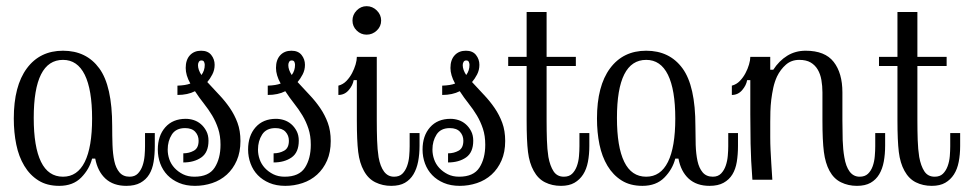

<svg xmlns="http://www.w3.org/2000/svg" viewBox="-20 -585 3145 625"><path d="M185.1 -419.9Q261.2 -419.9 303.2 -362.5Q345.2 -305.2 345.2 -174.8Q345.2 -143.1 346.2 -113.5Q347.2 -84 352.1 -61Q356.9 -38.1 368.9 -23.9Q380.9 -9.8 401.9 -9.8Q418.9 -9.8 429 -20.3Q439 -30.8 444.1 -45.9Q449.2 -61 450.7 -78.1Q452.1 -95.2 452.1 -108.9V-151.9H483.9V-109.9Q483.9 -82 480 -58.1Q476.1 -34.2 465.6 -17.1Q455.1 0 437 10Q418.9 20 391.1 20Q349.1 20 323.5 -3.4Q297.9 -26.9 290 -68.8H279.8Q271 -34.2 244.4 -7.1Q217.8 20 172.9 20Q132.8 20 105 2.4Q77.1 -15.1 59.1 -45.2Q41 -75.2 33 -114.5Q24.9 -153.8 24.9 -199.2Q24.9 -305.2 67.4 -362.5Q109.9 -419.9 185.1 -419.9ZM185.1 -390.1Q89.8 -390.1 89.8 -201.2Q89.8 -106.9 113.5 -58.3Q137.2 -9.8 185.1 -9.8Q231.9 -9.8 255.9 -57.9Q279.8 -106 279.8 -199.2Q279.8 -293 255.9 -341.6Q231.9 -390.1 185.1 -390.1Z M678.7 -374Q678.7 -356.9 671.1 -342.5Q663.6 -328.1 654.8 -317.9Q673.8 -296.9 693.4 -276.4Q712.9 -255.9 728.3 -233.4Q743.7 -210.9 753.2 -185.1Q762.7 -159.2 762.7 -126Q762.7 -89.8 750.7 -62.5Q738.8 -35.2 718.3 -16.6Q697.8 2 670.7 11Q643.6 20 614.7 20Q585.4 20 563 10.5Q540.5 1 525.1 -14.9Q509.8 -30.8 501.7 -52.5Q493.7 -74.2 493.7 -98.1Q493.7 -143.1 518.1 -170.7Q542.5 -198.2 584.5 -198.2Q597.7 -198.2 610.6 -194.1Q623.5 -189.9 634 -180.9Q644.5 -171.9 651.6 -158.4Q658.7 -145 658.7 -127Q658.7 -88.9 635.3 -72.5Q611.8 -56.2 576.7 -56.2V-85.9Q595.7 -85.9 611.1 -94.5Q626.5 -103 626.5 -127Q626.5 -144 615.5 -156Q604.5 -168 582.5 -168Q552.7 -168 539.3 -147Q525.9 -126 525.9 -98.1Q525.9 -82 531.2 -66.4Q536.6 -50.8 548.1 -38.3Q559.6 -25.9 575.7 -17.8Q591.8 -9.8 612.8 -9.8Q659.7 -9.8 678.7 -39.3Q697.8 -68.8 697.8 -113.8Q697.8 -143.1 690.2 -166Q682.6 -189 670.7 -209Q658.7 -229 643.6 -248Q628.4 -267.1 614.7 -288.1Q590.8 -275.9 557.6 -275.9V-306.2Q584.5 -307.1 599.6 -313Q591.8 -327.1 588.1 -339.6Q584.5 -352.1 584.5 -363.8Q584.5 -390.1 598.1 -405Q611.8 -419.9 634.8 -419.9Q656.7 -419.9 667.7 -406Q678.7 -392.1 678.7 -374ZM624.5 -373Q624.5 -357.9 635.7 -340.8Q646.5 -355 646.5 -374Q646.5 -377.9 644.5 -383.1Q642.6 -388.2 635.7 -388.2Q629.9 -388.2 627.2 -383.5Q624.5 -378.9 624.5 -373Z M972.7 -374Q972.7 -356.9 965.1 -342.5Q957.5 -328.1 948.7 -317.9Q967.8 -296.9 987.3 -276.4Q1006.8 -255.9 1022.2 -233.4Q1037.6 -210.9 1047.1 -185.1Q1056.6 -159.2 1056.6 -126Q1056.6 -89.8 1044.7 -62.5Q1032.7 -35.2 1012.2 -16.6Q991.7 2 964.6 11Q937.5 20 908.7 20Q879.4 20 856.9 10.5Q834.5 1 819.1 -14.9Q803.7 -30.8 795.7 -52.5Q787.6 -74.2 787.6 -98.1Q787.6 -143.1 812 -170.7Q836.4 -198.2 878.4 -198.2Q891.6 -198.2 904.5 -194.1Q917.5 -189.9 928 -180.9Q938.5 -171.9 945.6 -158.4Q952.6 -145 952.6 -127Q952.6 -88.9 929.2 -72.5Q905.8 -56.2 870.6 -56.2V-85.9Q889.6 -85.9 905 -94.5Q920.4 -103 920.4 -127Q920.4 -144 909.4 -156Q898.4 -168 876.5 -168Q846.7 -168 833.3 -147Q819.8 -126 819.8 -98.1Q819.8 -82 825.2 -66.4Q830.6 -50.8 842 -38.3Q853.5 -25.9 869.6 -17.8Q885.7 -9.8 906.7 -9.8Q953.6 -9.8 972.7 -39.3Q991.7 -68.8 991.7 -113.8Q991.7 -143.1 984.1 -166Q976.6 -189 964.6 -209Q952.6 -229 937.5 -248Q922.4 -267.1 908.7 -288.1Q884.8 -275.9 851.6 -275.9V-306.2Q878.4 -307.1 893.6 -313Q885.7 -327.1 882.1 -339.6Q878.4 -352.1 878.4 -363.8Q878.4 -390.1 892.1 -405Q905.8 -419.9 928.7 -419.9Q950.7 -419.9 961.7 -406Q972.7 -392.1 972.7 -374ZM918.5 -373Q918.5 -357.9 929.7 -340.8Q940.4 -355 940.4 -374Q940.4 -377.9 938.5 -383.1Q936.5 -388.2 929.7 -388.2Q923.8 -388.2 921.1 -383.5Q918.5 -378.9 918.5 -373Z M1173.3 -564.9Q1192.4 -564.9 1206.5 -551Q1220.7 -537.1 1220.7 -518.1Q1220.7 -499 1206.5 -485.6Q1192.4 -472.2 1173.3 -472.2Q1154.8 -472.2 1141.1 -485.6Q1127.4 -499 1127.4 -518.1Q1127.4 -537.1 1141.1 -551Q1154.8 -564.9 1173.3 -564.9ZM1141.6 -324.2H1131.3Q1128.4 -307.1 1115 -291.5Q1101.6 -275.9 1081.5 -275.9V-306.2Q1096.7 -310.1 1107.7 -321.5Q1118.7 -333 1126 -346.9Q1133.3 -360.8 1137.5 -375Q1141.6 -389.2 1141.6 -399.9H1206.5V-192.9Q1206.5 -159.2 1207.5 -128.7Q1208.5 -98.1 1212.4 -73.2Q1217.8 -43 1230.2 -26.4Q1242.7 -9.8 1262.7 -9.8Q1279.8 -9.8 1289.6 -19.3Q1299.3 -28.8 1304.9 -43.9Q1310.5 -59.1 1312 -76.7Q1313.5 -94.2 1313.5 -108.9V-151.9H1345.7V-110.8Q1345.7 -83 1341.1 -59.1Q1336.4 -35.2 1325.9 -17.6Q1315.4 0 1298.1 10Q1280.8 20 1253.4 20Q1225.6 20 1202.1 8.5Q1178.7 -2.9 1164.6 -28.8Q1150.4 -54.2 1146 -90.6Q1141.6 -127 1141.6 -192.9Z M1540.5 -374Q1540.5 -356.9 1533 -342.5Q1525.4 -328.1 1516.6 -317.9Q1535.6 -296.9 1555.2 -276.4Q1574.7 -255.9 1590.1 -233.4Q1605.5 -210.9 1615 -185.1Q1624.5 -159.2 1624.5 -126Q1624.5 -89.8 1612.5 -62.5Q1600.6 -35.2 1580.1 -16.6Q1559.6 2 1532.5 11Q1505.4 20 1476.6 20Q1447.3 20 1424.8 10.5Q1402.3 1 1387 -14.9Q1371.6 -30.8 1363.5 -52.5Q1355.5 -74.2 1355.5 -98.1Q1355.5 -143.1 1379.9 -170.7Q1404.3 -198.2 1446.3 -198.2Q1459.5 -198.2 1472.4 -194.1Q1485.4 -189.9 1495.8 -180.9Q1506.3 -171.9 1513.4 -158.4Q1520.5 -145 1520.5 -127Q1520.5 -88.9 1497.1 -72.5Q1473.6 -56.2 1438.5 -56.2V-85.9Q1457.5 -85.9 1472.9 -94.5Q1488.3 -103 1488.3 -127Q1488.3 -144 1477.3 -156Q1466.3 -168 1444.3 -168Q1414.6 -168 1401.1 -147Q1387.7 -126 1387.7 -98.1Q1387.7 -82 1393.1 -66.4Q1398.4 -50.8 1409.9 -38.3Q1421.4 -25.9 1437.5 -17.8Q1453.6 -9.8 1474.6 -9.8Q1521.5 -9.8 1540.5 -39.3Q1559.6 -68.8 1559.6 -113.8Q1559.6 -143.1 1552 -166Q1544.4 -189 1532.5 -209Q1520.5 -229 1505.4 -248Q1490.2 -267.1 1476.6 -288.1Q1452.6 -275.9 1419.4 -275.9V-306.2Q1446.3 -307.1 1461.4 -313Q1453.6 -327.1 1450 -339.6Q1446.3 -352.1 1446.3 -363.8Q1446.3 -390.1 1460 -405Q1473.6 -419.9 1496.6 -419.9Q1518.6 -419.9 1529.5 -406Q1540.5 -392.1 1540.5 -374ZM1486.3 -373Q1486.3 -357.9 1497.6 -340.8Q1508.3 -355 1508.3 -374Q1508.3 -377.9 1506.3 -383.1Q1504.4 -388.2 1497.6 -388.2Q1491.7 -388.2 1489 -383.5Q1486.3 -378.9 1486.3 -373Z M1694.3 -370.1H1634.3V-399.9H1694.3V-545.9H1759.3V-399.9H1854.5V-370.1H1759.3V-192.9Q1759.3 -159.2 1760.3 -129.2Q1761.2 -99.1 1765.1 -74.2Q1770.5 -44.9 1782 -27.3Q1793.5 -9.8 1815.4 -9.8Q1832.5 -9.8 1842.3 -19.3Q1852.1 -28.8 1857.7 -43.9Q1863.3 -59.1 1864.7 -76.7Q1866.2 -94.2 1866.2 -108.9V-151.9H1898.4V-109.9Q1898.4 -82 1893.8 -58.1Q1889.2 -34.2 1878.2 -17.1Q1867.2 0 1849.9 10Q1832.5 20 1806.2 20Q1777.3 20 1754.4 8.5Q1731.4 -2.9 1717.3 -28.8Q1703.1 -54.2 1698.7 -90.6Q1694.3 -127 1694.3 -192.9Z M2083.5 -419.9Q2159.7 -419.9 2201.7 -362.5Q2243.7 -305.2 2243.7 -174.8Q2243.7 -143.1 2244.6 -113.5Q2245.6 -84 2250.5 -61Q2255.4 -38.1 2267.3 -23.9Q2279.3 -9.8 2300.3 -9.8Q2317.4 -9.8 2327.4 -20.3Q2337.4 -30.8 2342.5 -45.9Q2347.7 -61 2349.1 -78.1Q2350.6 -95.2 2350.6 -108.9V-151.9H2382.3V-109.9Q2382.3 -82 2378.4 -58.1Q2374.5 -34.2 2364 -17.1Q2353.5 0 2335.4 10Q2317.4 20 2289.6 20Q2247.6 20 2221.9 -3.4Q2196.3 -26.9 2188.5 -68.8H2178.2Q2169.4 -34.2 2142.8 -7.1Q2116.2 20 2071.3 20Q2031.2 20 2003.4 2.4Q1975.6 -15.1 1957.5 -45.2Q1939.5 -75.2 1931.4 -114.5Q1923.3 -153.8 1923.3 -199.2Q1923.3 -305.2 1965.8 -362.5Q2008.3 -419.9 2083.5 -419.9ZM2083.5 -390.1Q1988.3 -390.1 1988.3 -201.2Q1988.3 -106.9 2012 -58.3Q2035.6 -9.8 2083.5 -9.8Q2130.4 -9.8 2154.3 -57.9Q2178.2 -106 2178.2 -199.2Q2178.2 -293 2154.3 -341.6Q2130.4 -390.1 2083.5 -390.1Z M2497.1 -357.9Q2516.1 -387.2 2542.7 -403.6Q2569.3 -419.9 2602.5 -419.9Q2665.5 -419.9 2693.8 -383.5Q2722.2 -347.2 2722.2 -284.2V-192.9Q2722.2 -159.2 2723.1 -128.7Q2724.1 -98.1 2728.5 -73.2Q2733.4 -43 2745.8 -26.4Q2758.3 -9.8 2778.3 -9.8Q2795.4 -9.8 2805.4 -19.3Q2815.4 -28.8 2820.8 -43.9Q2826.2 -59.1 2827.6 -76.7Q2829.1 -94.2 2829.1 -108.9V-151.9H2861.3V-110.8Q2861.3 -83 2856.9 -59.1Q2852.5 -35.2 2842 -17.6Q2831.5 0 2814 10Q2796.4 20 2769.5 20Q2741.2 20 2717.8 8.5Q2694.3 -2.9 2680.2 -28.8Q2666.5 -54.2 2661.9 -90.6Q2657.2 -127 2657.2 -192.9V-284.2Q2657.2 -305.2 2653.8 -324.7Q2650.4 -344.2 2641.8 -358.6Q2633.3 -373 2618.9 -381.6Q2604.5 -390.1 2581.5 -390.1Q2556.2 -390.1 2538.3 -374.5Q2520.5 -358.9 2509.3 -335.9Q2501.5 -318.8 2497.3 -299.8Q2493.2 -280.8 2490.7 -261Q2488.3 -241.2 2487.8 -222.2Q2487.3 -203.1 2487.3 -188Q2487.3 -159.2 2487.3 -138.2Q2487.3 -117.2 2488.3 -96.7Q2489.3 -76.2 2490.7 -53.5Q2492.2 -30.8 2494.1 0H2429.2Q2424.3 -64 2423.3 -117.9Q2422.4 -171.9 2422.4 -212.9V-324.2H2412.1Q2409.2 -307.1 2395.8 -291.5Q2382.3 -275.9 2362.3 -275.9V-306.2Q2377.4 -310.1 2388.4 -321.5Q2399.4 -333 2406.7 -346.9Q2414.1 -360.8 2418.2 -375Q2422.4 -389.2 2422.4 -399.9H2487.3V-357.9Z M2901.4 -370.1H2841.3V-399.9H2901.4V-545.9H2966.3V-399.9H3061.5V-370.1H2966.3V-192.9Q2966.3 -159.2 2967.3 -129.2Q2968.3 -99.1 2972.2 -74.2Q2977.5 -44.9 2989 -27.3Q3000.5 -9.8 3022.5 -9.8Q3039.6 -9.8 3049.3 -19.3Q3059.1 -28.8 3064.7 -43.9Q3070.3 -59.1 3071.8 -76.7Q3073.2 -94.2 3073.2 -108.9V-151.9H3105.5V-109.9Q3105.5 -82 3100.8 -58.1Q3096.2 -34.2 3085.2 -17.1Q3074.2 0 3056.9 10Q3039.6 20 3013.2 20Q2984.4 20 2961.4 8.5Q2938.5 -2.9 2924.3 -28.8Q2910.2 -54.2 2905.8 -90.6Q2901.4 -127 2901.4 -192.9Z"/></svg>

Font: Sevillana
Style: Regular
Weight: 400
Designer: Olga Umpeleva
Foundry: Brownfox
Version: Version 1.001